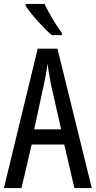

<svg xmlns="http://www.w3.org/2000/svg" viewBox="-20 -963 490 983"><path d="M208 -943H111V-934C137 -891 205 -817 245 -783H297V-794C269 -831 229 -897 208 -943ZM361 0H450L274 -714H173L0 0H90L142 -223H309ZM240 -535 293 -301H155L206 -536C214 -571 220 -607 223 -638C227 -607 233 -572 240 -535Z"/></svg>

Font: Noto Sans Lao Looped ExtraCondensed
Style: Regular
Weight: 400
Width: 2
Designer: Mark Frömberg, Ben Mitchell
Foundry: The Fontpad Ltd
Version: Version 1.002